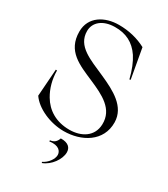

<svg xmlns="http://www.w3.org/2000/svg" viewBox="-235 -834 1045 1195"><g transform="rotate(30 287.5 -236.5)"><path d="M40 -96C85 -30 189 16 287 16C413 16 537 -52 535 -190C533 -301 428 -356 322 -403C210 -453 102 -488 102 -597C102 -658 153 -704 240 -705C320 -706 379 -676 423 -611C447 -574 466 -527 481 -467L489 -469L451 -682C393 -713 327 -729 256 -729C155 -729 62 -677 62 -570C62 -429 170 -390 278 -343C380 -299 479 -252 475 -140C472 -52 399 -9 313 -9C217 -9 148 -53 108 -121C80 -168 63 -227 63 -290L54 -291ZM266 249 269 256C326 235 371 171 371 121C371 88 350 63 295 64C286 90 271 105 242 108V116C309 106 330 138 330 164C330 194 301 233 266 249Z"/></g></svg>

Font: Sinistre
Style: Regular
Weight: 400
Designer: Jules Durand
Foundry: Collletttivo
Version: Version 69.420;Glyphs 3.2 (3217)